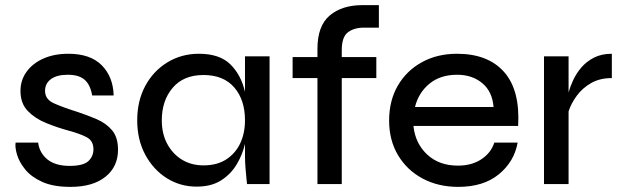

<svg xmlns="http://www.w3.org/2000/svg" viewBox="-20 -719 2434 750"><path d="M41 -162H129Q134 -122 165 -96.5Q196 -71 252 -71Q305 -71 325 -89.5Q345 -108 345 -136Q345 -169 318.5 -183Q292 -197 247 -209Q203 -221 160 -238.5Q117 -256 88.5 -285.5Q60 -315 60 -364Q60 -406 84 -439Q108 -472 150 -490.5Q192 -509 247 -509Q333 -509 377.5 -464Q422 -419 424 -346H340Q333 -388 310.5 -407.5Q288 -427 245 -427Q202 -427 179 -410Q156 -393 156 -364Q156 -331 190.5 -315.5Q225 -300 276 -284Q319 -270 356.5 -254Q394 -238 417.5 -210.5Q441 -183 441 -134Q441 -68 392 -28.5Q343 11 255 11Q188 11 145 -8.5Q102 -28 78.5 -57Q55 -86 46.5 -115Q38 -144 41 -162Z M748 10Q684 10 631.5 -23Q579 -56 547.5 -114.5Q516 -173 516 -249Q516 -325 547.5 -383.5Q579 -442 634 -475.5Q689 -509 757 -509Q838 -509 880 -467.5Q922 -426 937 -360V-499H1033V0H945Q945 0 943 -18.5Q941 -37 939 -62.5Q937 -88 937 -109V-157Q927 -114 904 -76Q881 -38 843 -14Q805 10 748 10ZM775 -73Q828 -73 864 -96.5Q900 -120 918.5 -159.5Q937 -199 937 -249Q937 -329 895 -377.5Q853 -426 775 -426Q697 -426 654.5 -376Q612 -326 612 -249Q612 -197 633 -157.5Q654 -118 690.5 -95.5Q727 -73 775 -73Z M1123 -496H1220V-528Q1220 -618 1268 -658.5Q1316 -699 1396 -699H1460V-611H1406Q1366 -612 1340.5 -594Q1315 -576 1315 -523V-496H1450V-414H1315V0H1220V-414H1123Z M1911 -162H2002Q1989 -88 1929 -38.5Q1869 11 1770 11Q1692 11 1631 -21.5Q1570 -54 1535 -112.5Q1500 -171 1500 -248Q1500 -326 1534 -384.5Q1568 -443 1628 -476Q1688 -509 1765 -509Q1886 -509 1949 -438Q2012 -367 2004 -227H1595Q1602 -159 1648.5 -115.5Q1695 -72 1769 -72Q1823 -72 1860.5 -97Q1898 -122 1911 -162ZM1766 -427Q1700 -427 1657.5 -392Q1615 -357 1601 -301H1908Q1903 -362 1863.5 -394.5Q1824 -427 1766 -427Z M2105 -499H2201V-358Q2207 -380 2219 -406Q2231 -432 2251 -455.5Q2271 -479 2300.5 -494Q2330 -509 2370 -509V-414Q2323 -414 2289 -394.5Q2255 -375 2233 -345Q2211 -315 2201 -284V0H2105Z"/></svg>

Font: Syne Medium
Style: Regular
Weight: 500
Designer: Lucas Descroix
Foundry: Bonjour Monde
Version: Version 2.200; ttfautohint (v1.8.4)